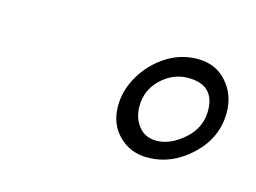

<svg xmlns="http://www.w3.org/2000/svg" viewBox="-39 -781 346 259"><g transform="rotate(15 134.0 -651.0)"><path d="M180 -578Q156 -578 140 -594Q124 -610 124 -635Q124 -657 136 -677.5Q148 -698 168 -711Q188 -724 212 -724Q237 -724 252.5 -706.5Q268 -689 268 -664Q268 -629 241 -603.5Q214 -578 180 -578ZM186 -603Q205 -603 224 -619.5Q243 -636 243 -660Q243 -696 206 -696Q185 -696 168.5 -680.5Q152 -665 152 -642Q152 -626 161 -614.5Q170 -603 186 -603Z"/></g></svg>

Font: Raleway ExtraLight
Style: Italic
Weight: 200
Italic angle: -12°
Designer: Matt McInerney, Pablo Impallari, Rodrigo Fuenzalida
Foundry: Matt McInerney, Pablo Impallari, Rodrigo Fuenzalida
Version: Version 4.026